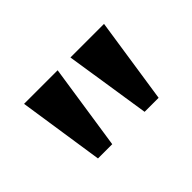

<svg xmlns="http://www.w3.org/2000/svg" viewBox="-57 -862 562 562"><g transform="rotate(-45 224.5 -581.0)"><path d="M99 -448H158L198 -714H59ZM292 -448H350L390 -714H251Z"/></g></svg>

Font: Noto Serif Thai Condensed
Style: Bold
Weight: 700
Width: 3
Designer: Monotype Design Team
Foundry: Monotype Imaging Inc.
Version: Version 2.002